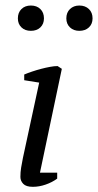

<svg xmlns="http://www.w3.org/2000/svg" viewBox="-20 -684 361 708"><path d="M69.3 -388.2V-409.2Q82 -414.6 98.6 -420.2Q115.2 -425.8 132.1 -430.2Q148.9 -434.6 164.8 -437.5Q180.7 -440.4 192.4 -440.4L208 -430.2L127.4 -47.4H190.9V-25.4Q172.4 -11.7 148.4 -3.4Q124.5 4.9 101.1 4.9Q76.2 4.9 65.7 -6.1Q55.2 -17.1 55.2 -31.7Q55.2 -49.3 57.9 -65.7Q60.5 -82 64.5 -101.6L124.5 -379.4ZM45.9 -616.2Q45.9 -637.7 59.1 -650.6Q72.3 -663.6 93.8 -663.6Q115.7 -663.6 128.9 -650.6Q142.1 -637.7 142.1 -616.2Q142.1 -595.7 128.9 -583Q115.7 -570.3 93.8 -570.3Q72.3 -570.3 59.1 -583Q45.9 -595.7 45.9 -616.2ZM224.6 -616.2Q224.6 -637.7 238 -650.6Q251.5 -663.6 272.5 -663.6Q294.4 -663.6 307.9 -650.6Q321.3 -637.7 321.3 -616.2Q321.3 -595.7 307.9 -583Q294.4 -570.3 272.5 -570.3Q251.5 -570.3 238 -583Q224.6 -595.7 224.6 -616.2Z"/></svg>

Font: PT Astra Serif
Style: Italic
Weight: 400
Italic angle: -16°
Designer: A.Korolkova, I. Chaeva
Foundry: ParaType Ltd
Version: Version 1.001